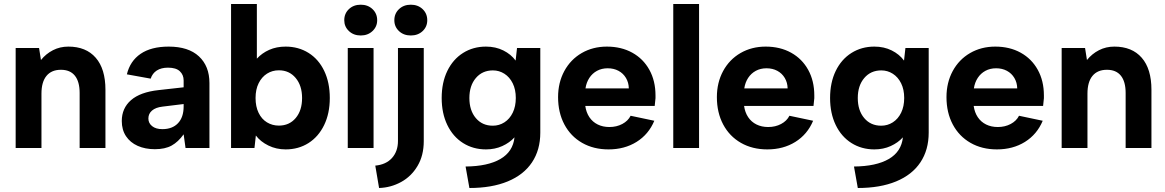

<svg xmlns="http://www.w3.org/2000/svg" viewBox="-20 -740 5827 960"><path d="M58.3 -500H175.3L184.8 -440Q209.8 -471 244.8 -489Q279.8 -507 321.7 -507Q410.2 -507 458.7 -451.2Q507.2 -395.5 507.2 -291V0H378.2V-275Q378.2 -331.8 354.5 -361.4Q330.8 -391.1 284.5 -391.1Q237.6 -391.1 212.5 -360.7Q187.3 -330.3 187.3 -271.5V0H58.3Z M588.9 -135Q588.9 -199 635.1 -239.3Q681.4 -279.5 772.9 -289.5L898.2 -303.5V-337.9Q898.2 -365.8 879.2 -383.7Q860.3 -401.7 820 -401.7Q786.2 -401.7 764 -387.5Q741.9 -373.2 733.4 -346.8L614.4 -368.3Q630.4 -434.9 683.1 -470.9Q735.9 -507 823.5 -507Q922.1 -507 974.6 -458.2Q1027.2 -409.4 1027.2 -324.8V0H907.7L898.2 -68.4Q871.1 -30.4 838.2 -12.2Q805.2 6 754.3 6Q705.9 6 668.4 -10.7Q630.9 -27.5 609.9 -59.2Q588.9 -91 588.9 -135ZM898.2 -207.9V-219.8L792.5 -206.9Q758.2 -202.9 740.1 -187.2Q721.9 -171.5 721.9 -147.6Q721.9 -124.2 740.6 -109.3Q759.3 -94.3 791.7 -94.3Q841.9 -94.3 870 -124Q898.2 -153.6 898.2 -207.9Z M1259.3 -62.4 1252.3 0H1135.3V-720H1264.3V-446.7Q1289.8 -474.6 1326.2 -490.8Q1362.7 -507 1408.1 -507Q1472.5 -507 1523 -475.3Q1573.5 -443.5 1601.2 -385.3Q1629 -327 1629 -250Q1629 -173 1600.7 -114.7Q1572.5 -56.5 1522.5 -24.7Q1472.5 7 1408.1 7Q1361.2 7 1321.7 -12.5Q1282.3 -31.9 1259.3 -62.4ZM1490.4 -250Q1490.4 -311.8 1458.3 -350.2Q1426.2 -388.5 1374.4 -388.5Q1341.5 -388.5 1315.1 -371.8Q1288.7 -355.1 1273.3 -324Q1257.8 -292.9 1257.8 -250Q1257.8 -207.1 1273 -175.8Q1288.2 -144.4 1314.9 -128.2Q1341.5 -112 1374.4 -112Q1426.7 -112 1458.6 -149.9Q1490.4 -187.7 1490.4 -250Z M1718.8 -500H1847.8V0H1718.8ZM1701.3 -638.8Q1701.3 -672.4 1724.6 -694.5Q1747.9 -716.5 1783.6 -716.5Q1819.2 -716.5 1842.5 -694.5Q1865.9 -672.4 1865.9 -638.8Q1865.9 -606.7 1842.5 -584.7Q1819.2 -562.6 1783.6 -562.6Q1747.9 -562.6 1724.6 -584.7Q1701.3 -606.7 1701.3 -638.8Z M1969.8 -35.2V-500H2098.8V-34.2Q2098.8 37.4 2067.7 89.7Q2036.7 142 1985.6 170Q1934.5 198 1875.4 200L1856.4 88.1Q1910.3 83 1940 49.9Q1969.8 16.7 1969.8 -35.2ZM1951.7 -638.8Q1951.7 -672.4 1975.1 -694.5Q1998.4 -716.5 2034 -716.5Q2069.7 -716.5 2093 -694.5Q2116.3 -672.4 2116.3 -638.8Q2116.3 -606.3 2093 -584.4Q2069.7 -562.6 2034 -562.6Q1998.4 -562.6 1975.1 -584.4Q1951.7 -606.3 1951.7 -638.8Z M2552.5 -53.3Q2528.1 -26.4 2491.4 -9.7Q2454.7 7 2409.8 7Q2345.8 7 2295.4 -24.7Q2244.9 -56.5 2216.6 -115Q2188.4 -173.5 2188.4 -250Q2188.4 -327 2216.6 -385.3Q2244.9 -443.5 2295.4 -475.3Q2345.8 -507 2409.8 -507Q2458.2 -507 2496.6 -487.8Q2535.1 -468.6 2558.1 -437.1L2565.1 -500H2681.5V-76.9Q2681.5 9.6 2640 71.8Q2598.5 134 2518.8 167Q2439 200 2327 200L2307.9 92.6Q2418.7 91.6 2481.9 55Q2545 18.4 2552.5 -53.3ZM2559 -250Q2559 -292.4 2543.6 -323.5Q2528.2 -354.6 2502 -371.3Q2475.8 -388 2444.5 -388Q2391.7 -388 2359.3 -349.9Q2326.9 -311.8 2326.9 -250Q2326.9 -187.7 2359.1 -149.6Q2391.2 -111.5 2444 -111.5Q2475.8 -111.5 2502.2 -128.4Q2528.6 -145.4 2543.8 -176.7Q2559 -208.1 2559 -250Z M2770.4 -254.5Q2770.4 -327 2801.6 -384.8Q2832.9 -442.5 2888.6 -474.8Q2944.4 -507 3014.4 -507Q3086.5 -507 3141.5 -476.5Q3196.5 -446 3227 -390.7Q3257.5 -335.5 3257.5 -262.9V-248.9Q3256.5 -237.9 3255.5 -229.9Q3254.5 -222 3253.5 -210.4H2906.4Q2910.9 -178.1 2926.8 -154.2Q2942.8 -130.3 2968.5 -117.6Q2994.1 -104.9 3027 -104.9Q3062.9 -104.9 3091.5 -120.1Q3120.1 -135.3 3133.1 -161.2L3251.6 -136.2Q3223.1 -68.1 3162.8 -30.5Q3102.5 7 3022.5 7Q2947.9 7 2890.6 -25.7Q2833.4 -58.5 2801.9 -117.7Q2770.4 -177 2770.4 -254.5ZM3018.5 -398.6Q2988.6 -398.6 2965.1 -385.9Q2941.7 -373.2 2926.8 -350.6Q2911.9 -327.9 2907.4 -298.1H3124.1Q3123.6 -326.9 3109.9 -350.1Q3096.2 -373.2 3072.5 -385.9Q3048.9 -398.6 3018.5 -398.6Z M3346.3 -720H3475.3V0H3346.3Z M3564.4 -254.5Q3564.4 -327 3595.6 -384.8Q3626.9 -442.5 3682.6 -474.8Q3738.4 -507 3808.4 -507Q3880.5 -507 3935.5 -476.5Q3990.5 -446 4021 -390.7Q4051.5 -335.5 4051.5 -262.9V-248.9Q4050.5 -237.9 4049.5 -229.9Q4048.5 -222 4047.5 -210.4H3700.4Q3704.9 -178.1 3720.8 -154.2Q3736.8 -130.3 3762.5 -117.6Q3788.1 -104.9 3821 -104.9Q3856.9 -104.9 3885.5 -120.1Q3914.1 -135.3 3927.1 -161.2L4045.6 -136.2Q4017.1 -68.1 3956.8 -30.5Q3896.5 7 3816.5 7Q3741.9 7 3684.6 -25.7Q3627.4 -58.5 3595.9 -117.7Q3564.4 -177 3564.4 -254.5ZM3812.5 -398.6Q3782.6 -398.6 3759.1 -385.9Q3735.7 -373.2 3720.8 -350.6Q3705.9 -327.9 3701.4 -298.1H3918.1Q3917.6 -326.9 3903.9 -350.1Q3890.2 -373.2 3866.5 -385.9Q3842.9 -398.6 3812.5 -398.6Z M4494.5 -53.3Q4470.1 -26.4 4433.4 -9.7Q4396.7 7 4351.8 7Q4287.8 7 4237.4 -24.7Q4186.9 -56.5 4158.6 -115Q4130.4 -173.5 4130.4 -250Q4130.4 -327 4158.6 -385.3Q4186.9 -443.5 4237.4 -475.3Q4287.8 -507 4351.8 -507Q4400.2 -507 4438.6 -487.8Q4477.1 -468.6 4500.1 -437.1L4507.1 -500H4623.5V-76.9Q4623.5 9.6 4582 71.8Q4540.5 134 4460.8 167Q4381 200 4269 200L4249.9 92.6Q4360.7 91.6 4423.9 55Q4487 18.4 4494.5 -53.3ZM4501 -250Q4501 -292.4 4485.6 -323.5Q4470.2 -354.6 4444 -371.3Q4417.8 -388 4386.5 -388Q4333.7 -388 4301.3 -349.9Q4268.9 -311.8 4268.9 -250Q4268.9 -187.7 4301.1 -149.6Q4333.2 -111.5 4386 -111.5Q4417.8 -111.5 4444.2 -128.4Q4470.6 -145.4 4485.8 -176.7Q4501 -208.1 4501 -250Z M4712.4 -254.5Q4712.4 -327 4743.6 -384.8Q4774.9 -442.5 4830.6 -474.8Q4886.4 -507 4956.4 -507Q5028.5 -507 5083.5 -476.5Q5138.5 -446 5169 -390.7Q5199.5 -335.5 5199.5 -262.9V-248.9Q5198.5 -237.9 5197.5 -229.9Q5196.5 -222 5195.5 -210.4H4848.4Q4852.9 -178.1 4868.8 -154.2Q4884.8 -130.3 4910.5 -117.6Q4936.1 -104.9 4969 -104.9Q5004.9 -104.9 5033.5 -120.1Q5062.1 -135.3 5075.1 -161.2L5193.6 -136.2Q5165.1 -68.1 5104.8 -30.5Q5044.5 7 4964.5 7Q4889.9 7 4832.6 -25.7Q4775.4 -58.5 4743.9 -117.7Q4712.4 -177 4712.4 -254.5ZM4960.5 -398.6Q4930.6 -398.6 4907.1 -385.9Q4883.7 -373.2 4868.8 -350.6Q4853.9 -327.9 4849.4 -298.1H5066.1Q5065.6 -326.9 5051.9 -350.1Q5038.2 -373.2 5014.5 -385.9Q4990.9 -398.6 4960.5 -398.6Z M5288.3 -500H5405.3L5414.8 -440Q5439.8 -471 5474.8 -489Q5509.8 -507 5551.7 -507Q5640.2 -507 5688.7 -451.2Q5737.2 -395.5 5737.2 -291V0H5608.2V-275Q5608.2 -331.8 5584.5 -361.4Q5560.8 -391.1 5514.5 -391.1Q5467.6 -391.1 5442.5 -360.7Q5417.3 -330.3 5417.3 -271.5V0H5288.3Z"/></svg>

Font: AF Albert Sans Medium
Style: Regular
Weight: 500
Designer: Andreas Rasmussen
Foundry: a.Foundry
Version: Version 1.300;Glyphs 3.2 (3231)